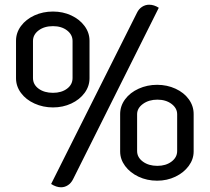

<svg xmlns="http://www.w3.org/2000/svg" viewBox="-20 -758 890 815"><path d="M561 -703Q569 -720 583 -729Q597 -738 613 -738Q634 -738 654 -725L290 3Q282 19 268.5 28Q255 37 239 37Q219 37 197 23ZM48 -426V-585Q48 -619 69 -647.5Q90 -676 126 -692.5Q162 -709 205 -709Q247 -709 282.5 -692.5Q318 -676 339 -647.5Q360 -619 360 -585V-426Q360 -392 339 -363.5Q318 -335 282.5 -318.5Q247 -302 205 -302Q163 -302 126.5 -318.5Q90 -335 69 -363.5Q48 -392 48 -426ZM288 -427V-584Q288 -611 264.5 -629Q241 -647 205 -647Q168 -647 144 -629Q120 -611 120 -584V-427Q120 -399 144 -381.5Q168 -364 205 -364Q241 -364 264.5 -381.5Q288 -399 288 -427ZM490 -115V-274Q490 -308 511 -336.5Q532 -365 568.5 -381.5Q605 -398 647 -398Q689 -398 725 -381.5Q761 -365 781.5 -336.5Q802 -308 802 -274V-115Q802 -82 781 -53.5Q760 -25 724.5 -8Q689 9 647 9Q604 9 568 -8Q532 -25 511 -53.5Q490 -82 490 -115ZM732 -117V-273Q732 -299 708 -317Q684 -335 648 -335Q612 -335 587 -317Q562 -299 562 -273V-117Q562 -90 586.5 -72Q611 -54 648 -54Q684 -54 708 -72Q732 -90 732 -117Z"/></svg>

Font: K2D Light
Style: Regular
Weight: 300
Designer: Katatrad Aksorn Co.,Ltd.
Foundry: Cadson Demak Co.,Ltd.
Version: Version 1.000; ttfautohint (v1.6)